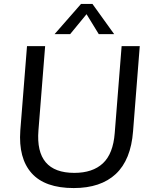

<svg xmlns="http://www.w3.org/2000/svg" viewBox="-20 -946 773 974"><path d="M354 8Q208 8 140.5 -67.5Q73 -143 83 -284L117 -712H209L175 -284Q158 -69 357 -69Q450 -69 502 -117.5Q554 -166 562 -271L597 -712H689L655 -280Q644 -135 567.5 -63.5Q491 8 354 8ZM336 -773H257L391 -926H449L559 -773H481L419 -874Z"/></svg>

Font: Muli Medium
Style: Italic
Weight: 500
Italic angle: -4.541°
Designer: Vernon Adams
Foundry: Vernon Adams
Version: Version 2.100; ttfautohint (v1.8.1.43-b0c9)